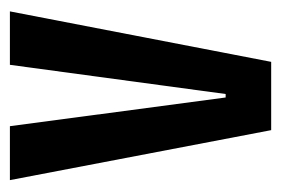

<svg xmlns="http://www.w3.org/2000/svg" viewBox="-110 -458 568 388"><g transform="rotate(-90 174.0 -264.0)"><path d="M105 0 4 -528H113L171 -92H178L237 -528H345L243 0Z"/></g></svg>

Font: Bricolage Grotesque 96pt Condensed Medium
Style: Regular
Weight: 500
Width: 3
Designer: Mathieu Triay
Foundry: Atelier Triay
Version: Version 1.001; ttfautohint (v1.8.4.7-5d5b);gftools[0.9.33.de